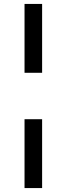

<svg xmlns="http://www.w3.org/2000/svg" viewBox="-20 -762 339 976"><path d="M104.7 -742H194.1V-392H104.7ZM104.7 -156H194.1V194H104.7Z"/></svg>

Font: iiserrat Thin
Style: Regular
Weight: 100
Designer: Akira Ohta
Foundry: Akira Ohta
Version: Version 1.200;Glyphs 3.3.1 (3343)